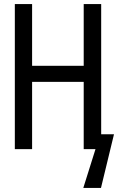

<svg xmlns="http://www.w3.org/2000/svg" viewBox="-20 -734 581 945"><path d="M53 0H138V-331H392V0H450L390 191H477L541 -73H478V-714H392V-410H138V-714H53Z"/></svg>

Font: Noto Sans Mono Condensed
Style: Regular
Weight: 400
Width: 3
Designer: Monotype Design Team
Foundry: Monotype Imaging Inc.
Version: Version 2.014